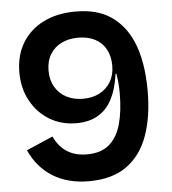

<svg xmlns="http://www.w3.org/2000/svg" viewBox="-54 -818 786 877"><g transform="rotate(-5 338.5 -379.0)"><path d="M326 -648Q283.5 -648 250.2 -632Q217 -616 197.8 -584.8Q178.5 -553.5 178.5 -510Q178.5 -466.5 197.2 -434.5Q216 -402.5 249 -385.2Q282 -368 325 -368Q368 -368 400.5 -385Q433 -402 451.8 -433.2Q470.5 -464.5 470.5 -507L485.5 -489L501.5 -468.5H482L481 -461.5Q471.5 -396 447.5 -351Q423.5 -306 383.2 -282.8Q343 -259.5 285 -259.5Q215.5 -259.5 161.5 -292.5Q107.5 -325.5 76.2 -382.8Q45 -440 45 -513Q45 -589.5 79 -646.8Q113 -704 175.8 -736Q238.5 -768 325 -768ZM325 -768Q423 -768 485.5 -726Q548 -684 581.5 -608Q601.5 -562.5 611.5 -504.8Q621.5 -447 621.5 -378.5Q621.5 -260 590 -172.8Q558.5 -85.5 491.8 -38Q425 9.5 319.5 9.5Q222.5 9.5 153.8 -33Q85 -75.5 48.5 -156L170 -208.5Q193 -160 230.2 -136.8Q267.5 -113.5 320.5 -113.5Q386 -113.5 423.8 -146.8Q461.5 -180 477.5 -239.5Q493.5 -299 493.5 -379Q493.5 -405.5 491.2 -430.2Q489 -455 484 -479L470.5 -507Q470.5 -550.5 453.2 -582.2Q436 -614 403.5 -631Q371 -648 326 -648Z"/></g></svg>

Font: Hepta Slab ExtraLight SemiBold
Style: Regular
Weight: 600
Version: Version 1.102